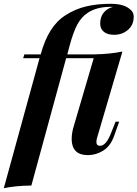

<svg xmlns="http://www.w3.org/2000/svg" viewBox="-67 -802 723 1010"><path d="M636 -707Q634 -668 604.5 -643.5Q575 -619 533 -619Q498 -619 479 -635Q460 -651 460 -678Q460 -713 478.5 -735.5Q497 -758 528 -766H515Q442 -766 395 -735Q361 -713 339.5 -672.5Q318 -632 299 -561L287 -516H432Q516 -518 577 -531L446 -85Q440 -67 440 -56Q440 -35 459 -35Q475 -35 490 -52Q505 -69 522 -114L541 -162H560L534 -89Q515 -34 476.5 -10Q438 14 396 14Q352 14 331 -8Q310 -30 310 -70Q310 -105 323 -145L426 -496H281L98 174Q14 175 -47 188L141 -496H55L61 -516H147Q168 -592 200 -642.5Q232 -693 278 -722Q327 -754 385 -768Q443 -782 515 -782Q584 -782 616 -754Q639 -737 636 -707Z"/></svg>

Font: Playfair Display SC
Style: Bold Italic
Weight: 700
Italic angle: -14°
Designer: Claus Eggers Sørensen
Foundry: Claus Eggers Sørensen
Version: Version 1.200; ttfautohint (v1.6)